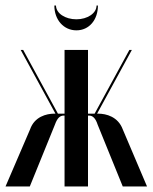

<svg xmlns="http://www.w3.org/2000/svg" viewBox="-24 -676 553 696"><path d="M326 -656C326 -628 293 -606 253 -606C212 -606 179 -628 179 -656H173C173 -604 207 -566 253 -566C299 -566 331 -604 331 -656ZM421 0H509L421 -207C404 -253 361 -264 332 -264H328L454 -495H445L319 -264H295V-495H210V-264H186L60 -495H51L177 -264H173C144 -264 101 -253 85 -207L-4 0H84L175 -224C184 -249 194 -257 207 -257H210V0H295V-257H299C311 -257 322 -249 330 -224Z"/></svg>

Font: Moniqa SemBd Display
Style: Regular
Weight: 600
Designer: Rajesh Rajput
Foundry: Rajesh Rajput
Version: Version 1.000